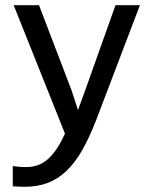

<svg xmlns="http://www.w3.org/2000/svg" viewBox="-20 -510 590 733"><path d="M514.2 -490.2 347.2 -51.8Q321.3 15.1 293.7 63.5Q266.1 111.8 233.4 142.8Q200.7 173.8 161.6 188.5Q122.6 203.1 74.2 203.1Q61.5 203.1 51.3 202.6Q41 202.1 28.8 201.2V124Q39.6 125.5 52.2 126.7Q64.9 127.9 79.1 127.9Q102.5 127.9 122.8 121.1Q143.1 114.3 161.1 98.9Q179.2 83.5 195.8 59.1Q212.4 34.7 228 0L32.2 -490.2H128.9L252.9 -166L277.8 -89.8L306.2 -168L420.9 -490.2Z"/></svg>

Font: Code New Roman
Style: Regular
Weight: 400
Monospace: yes
Designer: Sam Radian
Foundry: Code New Roman
Version: Version 2.00 November 29, 2014